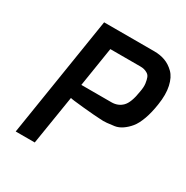

<svg xmlns="http://www.w3.org/2000/svg" viewBox="-167 -873 983 1013"><g transform="rotate(30 324.5 -366.0)"><path d="M64 0 180 -732H486Q522 -732 552 -721Q582 -710 607.5 -685Q633 -660 643.5 -612.5Q654 -565 644 -501Q636 -446 621 -405Q606 -364 587.5 -341.5Q569 -319 547 -304Q525 -289 502.5 -285.5Q480 -282 457.5 -280Q435 -278 415 -280Q386 -281 309 -288.5Q232 -296 228 -299L180 0ZM241 -386H424Q464 -386 490 -412Q516 -438 527 -510Q533 -541 530 -562Q527 -583 522 -595.5Q517 -608 506 -614.5Q495 -621 485 -623.5Q475 -626 462 -626H279Z"/></g></svg>

Font: Exo
Style: DemiBoldItalic
Weight: 600
Designer: Natanael Gama
Version: Version 1